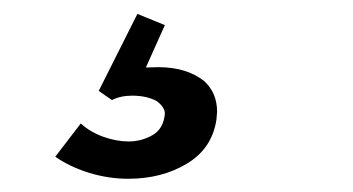

<svg xmlns="http://www.w3.org/2000/svg" viewBox="-20 -46 520 283"><path d="M169 217.5Q140 217.5 111.5 208.8Q83 200 61.5 185L99 136Q113.5 149 132.8 155.8Q152 162.5 169.5 162.5Q188.5 162.5 204.8 153.2Q221 144 223 121.5Q223 112 211 103Q196 95 175 95Q157.5 95 145 101.5L125.5 88L182.5 -25.5L223 -9L195 53.5L213.5 53Q255 53 281 73.5Q300 91 300 119L299 130.5Q292.5 173 255.5 195.2Q218.5 217.5 169 217.5Z"/></svg>

Font: Lucymar Sans SemiBold
Style: Italic
Weight: 600
Italic angle: -10°
Foundry: The League of Moveable Type (original font) / Main changes by Cristiano Sobral with portions from Mirco Monsees
Version: Version 2.00;August 30, 2020;FontCreator 13.0.0.2681 64-bit